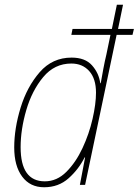

<svg xmlns="http://www.w3.org/2000/svg" viewBox="-20 -780 585 810"><path d="M166 10Q227 10 269.5 -28Q312 -66 337 -116H339L317 0H339L472 -633H539L545 -658H478L499 -760H473L452 -658H286L281 -633H446L429 -551Q422 -522 416 -490Q410 -458 405 -429H403Q397 -472 368 -504.5Q339 -537 282 -537Q201 -537 147.5 -475.5Q94 -414 67 -326Q40 -238 40 -158Q40 -80 73.5 -35Q107 10 166 10ZM169 -15Q67 -15 67 -159Q67 -234 91 -316Q115 -398 162.5 -455Q210 -512 281 -512Q328 -512 356.5 -480Q385 -448 385 -389Q385 -342 370.5 -278.5Q356 -215 328 -155Q300 -95 260 -55Q220 -15 169 -15Z"/></svg>

Font: Noto Sans UI SemiCondensed Thin
Style: Italic
Weight: 250
Width: 4
Italic angle: -12°
Designer: Monotype Design Team
Foundry: Monotype Imaging Inc.
Version: Version 1.901